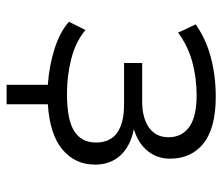

<svg xmlns="http://www.w3.org/2000/svg" viewBox="-66 -475 674 582"><g transform="rotate(90 271.0 -184.0)"><path d="M237 133V8Q179 4 127.5 -12.5Q76 -29 46 -56L71 -106Q107 -76 158.5 -63Q210 -50 264 -50Q343 -50 377.5 -72Q412 -94 412 -138Q412 -181 382.5 -202Q353 -223 298 -223H171V-278H289Q337 -278 366.5 -298.5Q396 -319 396 -358Q396 -398 365 -420.5Q334 -443 269 -443Q216 -443 168 -430Q120 -417 79 -387L54 -440Q97 -471 153.5 -486Q210 -501 273 -501Q368 -501 414.5 -464Q461 -427 461 -362Q461 -324 438 -295Q415 -266 372 -253H371Q424 -242 451.5 -211.5Q479 -181 479 -135Q479 -75 433.5 -36.5Q388 2 296 8V133Z"/></g></svg>

Font: Nunito Sans 8pt Light
Style: Regular
Weight: 300
Version: Version 3.101;gftools[0.9.27]